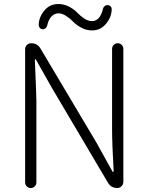

<svg xmlns="http://www.w3.org/2000/svg" viewBox="-20 -946 746 966"><path d="M106.4 -28.3V-698.2Q106.4 -710.9 115.2 -719.7Q124 -728.5 136.7 -728.5Q168 -728.5 183.6 -702.1L465.8 -227.5L545.9 -83Q546.9 -81.1 549.3 -81.1Q551.8 -81.1 551.8 -84Q543.9 -224.6 543.9 -296.9V-700.2Q543.9 -711.9 552.2 -720.2Q560.5 -728.5 572.3 -728.5Q584 -728.5 592.3 -720.2Q600.6 -711.9 600.6 -700.2V-31.2Q600.6 -18.6 591.8 -9.3Q583 0 570.3 0Q539.1 0 523.4 -26.4L242.2 -502L161.1 -645.5Q160.2 -648.4 157.7 -648.4Q155.3 -648.4 155.3 -645.5Q163.1 -463.9 163.1 -436.5V-28.3Q163.1 -16.6 154.8 -8.3Q146.5 0 134.8 0Q123 0 114.7 -8.3Q106.4 -16.6 106.4 -28.3ZM443.4 -793Q414.1 -793 389.2 -806.6Q364.3 -820.3 348.6 -836.4Q333 -852.5 313 -865.7Q293 -878.9 274.4 -878.9Q253.9 -878.9 238.8 -862.8Q223.6 -846.7 217.8 -818.4Q215.8 -809.6 209 -803.7Q202.1 -797.9 194.3 -798.8Q184.6 -799.8 179.7 -806.6Q174.8 -812.5 174.8 -819.3Q174.8 -861.3 207 -897.5Q233.4 -925.8 273.4 -925.8Q301.8 -925.8 327.1 -912.6Q352.5 -899.4 367.7 -883.3Q382.8 -867.2 402.8 -853.5Q422.9 -839.8 442.4 -839.8Q483.4 -839.8 498 -901.4Q500 -910.2 506.8 -915.5Q513.7 -920.9 522.5 -920.4Q531.2 -919.9 537.1 -913.1Q542 -908.2 542 -901.4Q542 -857.4 509.8 -822.3Q483.4 -793 443.4 -793Z"/></svg>

Font: Gen Jyuu Gothic Light
Style: Regular
Weight: 200
Designer: [Source Han Sans]
Ryoko NISHIZUKA  (kana & ideographs); Paul D. Hunt (Latin, Greek & Cyrillic); Wenlong ZHANG  (bopomofo
Version: Version 1.002.20150607